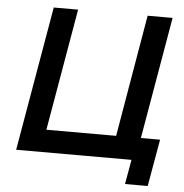

<svg xmlns="http://www.w3.org/2000/svg" viewBox="-56 -754 889 927"><g transform="rotate(5 388.5 -290.5)"><path d="M183 -109 285 -700H167L46 0H605L584 119H694L734 -109H641L743 -700H622L521 -109Z"/></g></svg>

Font: Jost Medium
Style: Italic
Weight: 500
Italic angle: -5°
Version: Version 3.710